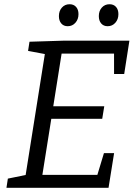

<svg xmlns="http://www.w3.org/2000/svg" viewBox="-20 -891 646 911"><path d="M473.2 -164.5H521.4L495 0H10.6L17.3 -43.5L113.9 -63.2L99.9 -49.5L194.8 -647.2L205.2 -632.2L113.2 -649.5L119.9 -693L281.5 -698H594L569.3 -539.9H521.2L521.1 -650.2L535.5 -636.8H257.8L274.5 -650.2L230.2 -370.8L219.9 -386.8H474.7L465 -327.2H209.5L226.2 -344.9L178.6 -45.8L168.2 -61.2H457.6L437.5 -46.5ZM301.2 -766.6Q281.8 -766.6 270.7 -779.8Q259.5 -793 259.5 -814.4Q259.5 -839.2 273.7 -855Q287.9 -870.9 310.3 -870.9Q329.6 -870.9 341 -858.2Q352.4 -845.5 352.4 -823.8Q352.4 -799.4 337.8 -783Q323.3 -766.6 301.2 -766.6ZM490.7 -766.6Q471.3 -766.6 460.1 -779.8Q448.9 -793 448.9 -814.4Q448.9 -839.2 463.1 -855Q477.3 -870.9 499.7 -870.9Q519.1 -870.9 530.5 -858.2Q541.8 -845.5 541.8 -823.8Q541.8 -799.4 527.3 -783Q512.7 -766.6 490.7 -766.6Z"/></svg>

Font: Bitter Thin
Style: Italic
Weight: 100
Italic angle: -9°
Designer: Sol Matas, and Bitter project Authors
Foundry: Sol Matas
Version: Version 2.002